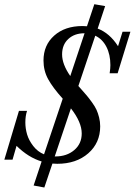

<svg xmlns="http://www.w3.org/2000/svg" viewBox="-50 -773 626 893"><path d="M106.4 89.8 143.6 -22Q82 -40.5 26.9 -94.7L8.3 -30.3H-29.8L38.1 -257.3H75.7Q67.9 -233.4 67.9 -203.6Q67.9 -175.8 75.9 -148.2Q84 -120.6 104.5 -94Q125 -67.4 154.8 -55.2L241.7 -314Q195.3 -365.7 173.8 -405Q152.3 -444.3 152.3 -491.7Q152.3 -563 202.1 -607.4Q252 -651.9 333.5 -651.9Q347.7 -651.9 354.5 -650.9L388.7 -753.4L439 -744.6L404.3 -640.1Q460 -619.1 499 -558.1L520 -625.5H556.6L497.1 -432.1H460Q463.4 -454.6 463.4 -470.2Q463.4 -519.5 444.8 -555.4Q426.3 -591.3 393.1 -606.9L314.5 -373Q315.9 -371.6 318.6 -368.4Q321.3 -365.2 322.8 -363.8Q342.8 -341.3 353.3 -328.9Q363.8 -316.4 377.9 -296.9Q392.1 -277.3 398.9 -262.2Q405.8 -247.1 410.9 -226.8Q416 -206.5 416 -185.5Q416 -108.4 360.4 -59.8Q304.7 -11.2 216.3 -11.2Q208.5 -11.2 193.8 -12.2L156.2 99.1ZM238.8 -520Q238.8 -474.1 276.9 -419.4L343.3 -618.2H341.8Q296.4 -618.2 267.6 -591.6Q238.8 -564.9 238.8 -520ZM330.1 -152.3Q330.1 -204.6 279.8 -269L204.6 -45.4H207.5Q260.7 -45.4 295.4 -75Q330.1 -104.5 330.1 -152.3Z"/></svg>

Font: Elstob 14pt
Style: Italic
Weight: 400
Italic angle: -20°
Designer: Peter S. Baker
Version: Version 1.015